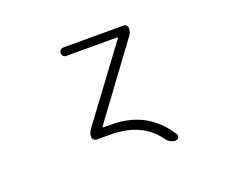

<svg xmlns="http://www.w3.org/2000/svg" viewBox="-111 -721 1221 1026"><g transform="rotate(-20 500.0 -208.5)"><path d="M434.6 -70.3Q636.7 -70.3 744.1 97.7Q747.1 103.5 747.1 108.4Q747.1 113.3 744.1 118.2Q738.3 127.9 726.6 127.9Q694.3 127.9 673.8 98.6Q587.9 -21.5 408.2 -21.5H332Q322.3 -21.5 315.4 -28.3Q308.6 -35.2 308.6 -44.9Q308.6 -67.4 322.3 -85.9L623 -491.2Q624 -493.2 623 -495.1Q622.1 -497.1 619.1 -497.1H332Q322.3 -497.1 315.4 -503.9Q308.6 -510.7 308.6 -521Q308.6 -531.2 315.4 -538.1Q322.3 -544.9 332 -544.9H674.8Q684.6 -544.9 690.9 -538.6Q697.3 -532.2 697.3 -522.5Q697.3 -500 683.6 -481.4L384.8 -76.2Q383.8 -74.2 384.8 -72.3Q385.7 -70.3 388.7 -70.3Z"/></g></svg>

Font: Rounded-X Mgen+ 1mn light
Style: Regular
Weight: 200
Designer: [Source Han Sans]
Ryoko NISHIZUKA  (kana & ideographs); Paul D. Hunt (Latin, Greek & Cyrillic); Wenlong ZHANG  (bopomofo
Version: Version 1.059.20150602